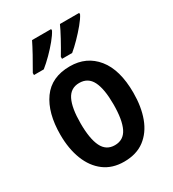

<svg xmlns="http://www.w3.org/2000/svg" viewBox="-187 -870 888 984"><g transform="rotate(-30 257.0 -378.0)"><path d="M473 -273Q473 -190 449.5 -126.5Q426 -63 378 -26.5Q330 10 256 10Q187 10 139 -26Q91 -62 66 -126Q41 -190 41 -273Q41 -402 95 -477.5Q149 -553 258 -553Q356 -553 414.5 -481Q473 -409 473 -273ZM160 -272Q160 -181 183 -134Q206 -87 257 -87Q309 -87 332 -134Q355 -181 355 -273Q355 -363 332 -409Q309 -455 257 -455Q206 -455 183 -409Q160 -363 160 -272ZM437 -757Q427 -737 403.5 -708.5Q380 -680 352.5 -652Q325 -624 303 -606H243V-618Q266 -656 289 -698.5Q312 -741 323 -766H437ZM271 -757Q260 -736 237.5 -708.5Q215 -681 187.5 -653.5Q160 -626 135 -606H77V-618Q100 -657 123 -699Q146 -741 158 -766H271Z"/></g></svg>

Font: Noto Sans Ethiopic Condensed SemiBold
Style: Regular
Weight: 600
Width: 3
Designer: Monotype Design Team
Foundry: Monotype Imaging Inc.
Version: Version 2.102; ttfautohint (v1.8.4.7-5d5b)